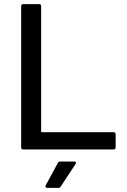

<svg xmlns="http://www.w3.org/2000/svg" viewBox="-20 -720 610 925"><path d="M526.9 0H91.8Q82 0 82 -9.8V-689.9Q82 -700.2 91.8 -700.2H168Q178.2 -700.2 178.2 -689.9V-86.9Q178.2 -83 182.1 -83H526.9Q537.1 -83 537.1 -73.2V-9.8Q537.1 0 526.9 0ZM261.2 185.1H208Q202.1 185.1 199.7 181.4Q197.3 177.7 200.2 172.9L258.8 64.9Q261.7 58.1 271 58.1H337.9Q343.8 58.1 345.5 61.3Q347.2 64.5 344.2 69.8L272.9 178.2Q269 185.1 261.2 185.1Z"/></svg>

Font: Gruenseis Font Medium
Style: Regular
Weight: 500
Designer: Jeremy Tribby
Foundry: Tribby Type
Version: Version 1.408;Glyphs 3.1.2 (3151)